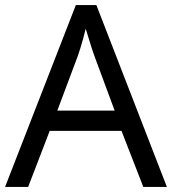

<svg xmlns="http://www.w3.org/2000/svg" viewBox="-20 -737 678 757"><path d="M545 0 459 -221H176L91 0H0L279 -717H360L638 0ZM352 -517Q349 -525 342 -546Q335 -567 328.5 -589.5Q322 -612 318 -624Q313 -604 307.5 -583.5Q302 -563 296.5 -546Q291 -529 287 -517L206 -301H432Z"/></svg>

Font: Noto Sans Ambassadori
Style: Regular
Weight: 400
Designer: Monotype Design Team
Foundry: Monotype Imaging Inc.
Version: Version 2.013